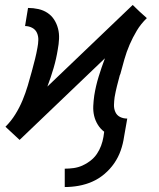

<svg xmlns="http://www.w3.org/2000/svg" viewBox="-20 -552 640 774"><path d="M241 202V128Q259 128 277 125.5Q295 123 312 115.5Q329 108 344.5 96Q360 84 370.5 68.5Q381 53 387.5 35.5Q394 18 397 0L400 -21Q385 -32 374.5 -49Q364 -66 359.5 -85Q355 -104 356 -125Q357 -146 360 -167Q366 -205 377.5 -242.5Q389 -280 403 -317L59 12L30 -15L2 -41Q25 -64 42 -91.5Q59 -119 71 -148Q83 -177 92 -207Q101 -237 109 -267V-268Q109 -269 109.5 -269.5Q110 -270 110 -270V-271Q116 -293 121.5 -315Q127 -337 131 -360Q134 -375 134.5 -390.5Q135 -406 129 -419.5Q123 -433 109.5 -440Q96 -447 81 -447L93 -520Q114 -520 134.5 -515.5Q155 -511 171.5 -500Q188 -489 198.5 -472.5Q209 -456 214 -436.5Q219 -417 218 -395.5Q217 -374 213 -353Q207 -315 196 -277.5Q185 -240 171 -203L515 -532L543 -505L572 -479Q548 -456 531.5 -428.5Q515 -401 502.5 -372Q490 -343 481.5 -313Q473 -283 465 -253L464 -252Q464 -251 464 -250.5Q464 -250 464 -250L463 -249Q457 -227 451.5 -205Q446 -183 442 -160Q440 -145 439.5 -129.5Q439 -114 445 -100.5Q451 -87 464 -80.5Q477 -74 493 -74L480 0Q476 28 466.5 55Q457 82 440.5 106Q424 130 401 149.5Q378 169 351.5 180.5Q325 192 297 197Q269 202 241 202Z"/></svg>

Font: Zed Sans Extended
Style: Italic
Weight: 400
Width: 7
Italic angle: -9°
Designer: Belleve Invis
Foundry: Belleve Invis
Version: Version 1.0.0; ttfautohint (v1.8.4)